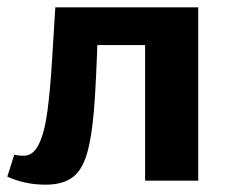

<svg xmlns="http://www.w3.org/2000/svg" viewBox="-21 -493 633 524"><path d="M104 11Q73 11 46.5 5Q20 -1 -1 -11L18 -71Q25 -69 32 -68.5Q39 -68 44 -68Q70 -68 85.5 -100.5Q101 -133 108.5 -190Q116 -247 120.5 -320Q125 -393 130 -473H248Q244 -328 238.5 -234.5Q233 -141 220 -87Q207 -33 179.5 -11Q152 11 104 11ZM375 0V-473H520V0ZM178 -370V-473H437V-370Z"/></svg>

Font: Ysabeau SC ExtraBold
Style: Regular
Weight: 800
Designer: Christian Thalmann (Catharsis Fonts)
Version: Version 2.001;gftools[0.9.30]; featfreeze: smcp